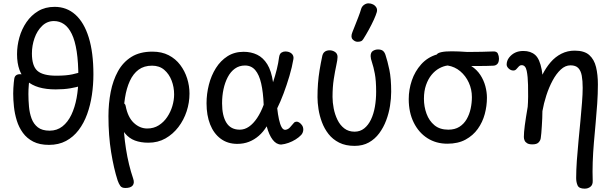

<svg xmlns="http://www.w3.org/2000/svg" viewBox="-20 -854 3668 1149"><path d="M273 13Q217 13 179 -6.5Q141 -26 117 -59Q93 -92 80.5 -132.5Q68 -173 63.5 -215Q59 -257 59 -294Q59 -309 60 -327Q61 -345 62.5 -359.5Q64 -374 65 -380Q68 -410 100 -410Q111 -410 124.5 -406.5Q138 -403 147.5 -395Q157 -387 155 -374Q154 -363 152.5 -348Q151 -333 150.5 -318Q150 -303 150 -291Q150 -254 153.5 -215.5Q157 -177 169 -144.5Q181 -112 206.5 -92Q232 -72 277 -72Q321 -72 353.5 -97.5Q386 -123 407 -167Q428 -211 438.5 -268Q449 -325 449 -388Q449 -481 439 -546Q429 -611 409.5 -651Q390 -691 363 -709.5Q336 -728 303 -728Q262 -728 232 -699Q202 -670 186.5 -625.5Q171 -581 171 -534Q171 -459 204 -430Q237 -401 317 -401Q376 -401 412.5 -409Q449 -417 486 -429Q504 -435 516 -426Q528 -417 528 -393Q528 -382 523.5 -372.5Q519 -363 509 -358Q494 -350 466.5 -341Q439 -332 400.5 -325.5Q362 -319 313 -319Q256 -319 213 -331.5Q170 -344 140.5 -370Q111 -396 96.5 -436Q82 -476 82 -530Q82 -580 96 -630Q110 -680 138.5 -721.5Q167 -763 209 -788Q251 -813 307 -813Q379 -813 431 -766.5Q483 -720 511 -630Q539 -540 539 -409Q539 -347 530 -286Q521 -225 501.5 -171Q482 -117 450.5 -75.5Q419 -34 375 -10.5Q331 13 273 13Z M730 271Q709 271 700 258.5Q691 246 684 226Q661 155 645 56.5Q629 -42 629 -159Q629 -235 642.5 -304Q656 -373 686 -427.5Q716 -482 766.5 -513.5Q817 -545 892 -545Q948 -545 989.5 -523.5Q1031 -502 1058.5 -465.5Q1086 -429 1100 -384.5Q1114 -340 1114 -294Q1114 -240 1097 -188Q1080 -136 1047.5 -93.5Q1015 -51 970 -25.5Q925 0 868 0Q822 0 787.5 -13Q753 -26 728.5 -55.5Q704 -85 687 -133Q678 -159 680 -183Q682 -207 690.5 -223Q699 -239 709 -239Q719 -239 725 -233.5Q731 -228 732 -220Q745 -152 781 -118.5Q817 -85 861 -85Q900 -85 930 -104Q960 -123 980.5 -153.5Q1001 -184 1011.5 -219.5Q1022 -255 1022 -289Q1022 -333 1007 -372Q992 -411 963 -436Q934 -461 890 -461Q842 -461 809.5 -437Q777 -413 757 -369.5Q737 -326 728 -268.5Q719 -211 719 -143Q719 -58 734 37.5Q749 133 777 215Q786 241 774 256Q762 271 730 271Z M1663 11Q1634 11 1612 -17.5Q1590 -46 1576 -98Q1556 -65 1529 -41.5Q1502 -18 1470 -5.5Q1438 7 1400 7Q1342 7 1300.5 -24Q1259 -55 1237.5 -109.5Q1216 -164 1216 -236Q1216 -292 1230 -347Q1244 -402 1272 -446.5Q1300 -491 1341.5 -517.5Q1383 -544 1438 -544Q1483 -544 1519 -526.5Q1555 -509 1579.5 -469.5Q1604 -430 1614 -362Q1627 -401 1636.5 -439.5Q1646 -478 1650 -511Q1653 -532 1664 -539Q1675 -546 1687 -546Q1711 -546 1725 -533.5Q1739 -521 1736 -501Q1728 -453 1712 -399Q1696 -345 1677 -294.5Q1658 -244 1639 -206Q1643 -169 1649.5 -139.5Q1656 -110 1665 -93.5Q1674 -77 1687 -77Q1704 -79 1715.5 -92Q1727 -105 1739 -119Q1742 -123 1747 -124.5Q1752 -126 1756 -126Q1763 -126 1772 -120Q1781 -114 1788 -103.5Q1795 -93 1795 -78Q1795 -70 1791.5 -61Q1788 -52 1782 -46Q1769 -32 1749 -19.5Q1729 -7 1706.5 1Q1684 9 1663 11ZM1415 -78Q1444 -78 1470 -96Q1496 -114 1518.5 -147.5Q1541 -181 1558 -227Q1555 -302 1543 -354.5Q1531 -407 1507.5 -434.5Q1484 -462 1446 -462Q1412 -462 1386 -443.5Q1360 -425 1343 -392.5Q1326 -360 1317.5 -320Q1309 -280 1309 -236Q1309 -161 1335 -119.5Q1361 -78 1415 -78Z M2102 19Q2048 19 2009.5 -0.5Q1971 -20 1946 -52Q1921 -84 1906.5 -123Q1892 -162 1886 -201Q1880 -240 1880 -272Q1880 -316 1883 -355Q1886 -394 1892.5 -434Q1899 -474 1909 -521Q1912 -533 1918.5 -540Q1925 -547 1934 -550Q1943 -553 1952 -553Q1970 -553 1985 -543Q2000 -533 2000 -513Q2000 -497 1992.5 -463Q1985 -429 1977.5 -381Q1970 -333 1970 -274Q1970 -241 1977 -205Q1984 -169 1999.5 -137Q2015 -105 2040.5 -85.5Q2066 -66 2102 -66Q2135 -66 2159.5 -85.5Q2184 -105 2200 -138.5Q2216 -172 2223.5 -215Q2231 -258 2231 -305Q2231 -372 2223 -413.5Q2215 -455 2206.5 -479.5Q2198 -504 2198 -518Q2198 -541 2212 -549.5Q2226 -558 2242 -558Q2262 -558 2272 -549.5Q2282 -541 2287 -525Q2299 -489 2310 -437Q2321 -385 2321 -305Q2321 -265 2314 -220.5Q2307 -176 2291 -133.5Q2275 -91 2249.5 -56.5Q2224 -22 2187.5 -1.5Q2151 19 2102 19Z M2120 -604Q2104 -604 2090.5 -618Q2077 -632 2089 -662Q2095 -677 2104.5 -701Q2114 -725 2124.5 -752Q2135 -779 2142 -803Q2147 -817 2159.5 -825.5Q2172 -834 2185 -834Q2200 -834 2212.5 -827.5Q2225 -821 2232 -809.5Q2239 -798 2235 -782Q2230 -764 2217 -735.5Q2204 -707 2187 -676Q2170 -645 2154 -620Q2148 -610 2139.5 -607Q2131 -604 2120 -604Z M2657 6Q2590 6 2538 -27Q2486 -60 2456 -120.5Q2426 -181 2426 -261Q2426 -318 2444.5 -372.5Q2463 -427 2500.5 -469Q2538 -511 2594 -528Q2599 -537 2621.5 -542Q2644 -547 2683 -547Q2698 -547 2726.5 -546Q2755 -545 2778 -543Q2828 -543 2862.5 -544Q2897 -545 2928 -546Q2953 -548 2959.5 -533Q2966 -518 2966 -504Q2966 -482 2957 -472Q2948 -462 2934 -461Q2915 -460 2891.5 -459.5Q2868 -459 2844 -459Q2820 -459 2800 -459Q2834 -437 2854.5 -405.5Q2875 -374 2884.5 -338.5Q2894 -303 2894 -269Q2894 -220 2881 -171.5Q2868 -123 2839.5 -83Q2811 -43 2766 -18.5Q2721 6 2657 6ZM2663 -78Q2702 -78 2729 -95Q2756 -112 2772.5 -140.5Q2789 -169 2796.5 -203.5Q2804 -238 2804 -273Q2804 -319 2785.5 -359.5Q2767 -400 2734.5 -427.5Q2702 -455 2659 -462Q2634 -459 2608.5 -445Q2583 -431 2562.5 -406Q2542 -381 2529.5 -345Q2517 -309 2517 -263Q2517 -216 2532.5 -173.5Q2548 -131 2580 -104.5Q2612 -78 2663 -78Z M3479 275Q3445 275 3436.5 255.5Q3428 236 3428 212Q3428 165 3432 107.5Q3436 50 3442 -11Q3448 -72 3453.5 -131Q3459 -190 3463 -241Q3467 -292 3467 -328Q3467 -371 3461.5 -401Q3456 -431 3440.5 -447Q3425 -463 3394 -463Q3363 -463 3336 -438Q3309 -413 3287 -372Q3265 -331 3249.5 -283Q3234 -235 3226 -189Q3226 -169 3225 -146Q3224 -123 3222.5 -100Q3221 -77 3219.5 -58Q3218 -39 3216 -27Q3214 -13 3203 -1.5Q3192 10 3166 10Q3146 10 3135 3.5Q3124 -3 3119.5 -13Q3115 -23 3115 -34Q3115 -61 3120.5 -103Q3126 -145 3138 -215Q3140 -238 3140.5 -275.5Q3141 -313 3140 -345Q3139 -396 3132 -430Q3125 -464 3102 -464Q3092 -464 3084.5 -456Q3077 -448 3070 -440Q3063 -432 3052 -432Q3037 -432 3024.5 -443.5Q3012 -455 3012 -468Q3012 -478 3015.5 -489Q3019 -500 3027 -510Q3042 -529 3063 -539Q3084 -549 3112 -549Q3156 -549 3183 -525Q3210 -501 3222 -436Q3223 -429 3224 -422Q3225 -415 3226 -407Q3247 -449 3275 -481.5Q3303 -514 3339.5 -532.5Q3376 -551 3419 -551Q3477 -551 3506.5 -524.5Q3536 -498 3547 -452.5Q3558 -407 3558 -349Q3558 -293 3554 -234.5Q3550 -176 3544.5 -117Q3539 -58 3534 1Q3529 60 3527 117Q3525 174 3527 228Q3528 252 3513.5 263.5Q3499 275 3479 275Z"/></svg>

Font: Playpen Sans
Style: Regular
Weight: 400
Designer: Laura Meseguer, Veronika Burian, José Scaglione, Kostas Bartsokas, Vera Evstafieva, Tom Grace, Yorlmar Campos
Foundry: TypeTogether
Version: Version 2.000